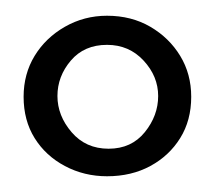

<svg xmlns="http://www.w3.org/2000/svg" viewBox="-20 -722 278 244"><path d="M116 -702Q87 -702 62.5 -688Q38 -674 24 -651Q10 -628 10 -599Q10 -569 24 -546.5Q38 -524 62.5 -511Q87 -498 116 -498Q147 -498 171 -511Q195 -524 209 -546.5Q223 -569 223 -599Q223 -628 209 -651Q195 -674 171 -688Q147 -702 116 -702ZM118 -533Q89 -533 71 -554Q53 -575 53 -600Q53 -625 70 -645Q87 -665 116 -665Q144 -665 162.5 -645Q181 -625 181 -600Q181 -575 164 -554Q147 -533 118 -533Z"/></svg>

Font: Catamaran ExtraLight
Style: Regular
Weight: 250
Designer: Pria Ravichandran
Version: Version 2.000